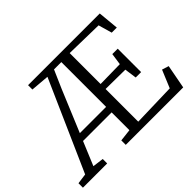

<svg xmlns="http://www.w3.org/2000/svg" viewBox="-176 -1012 1282 1282"><g transform="rotate(-45 465.0 -371.5)"><path d="M461 -52V-220H191L121 -52L199 -42V0H-30V-42L43 -52L326 -691L195 -702V-743H872L886 -596H838L810.5 -692.5L543 -698V-406L727.5 -409L739.5 -492H790.5V-271H739.5L727.5 -357L543 -359V-50.5L849 -59L901 -184L949 -169L917 0H374.5V-42ZM461 -272V-695H392L336 -567L213 -272Z"/></g></svg>

Font: Merriweather 7pt Light
Style: Regular
Weight: 300
Designer: Eben Sorkin
Foundry: Eben Sorkin
Version: Version 2.200;gftools[0.9.31]